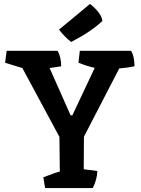

<svg xmlns="http://www.w3.org/2000/svg" viewBox="-20 -959 718 979"><path d="M408 -262 407 -96 476 -87Q476 -46 453 0H210L201 -55Q270 -82 285 -84Q285 -143 283 -261L94 -612L6 -639L14 -700H274Q292 -667 292 -621Q269 -617 233 -612L340 -371H349L463 -613Q429 -620 380 -639L387 -700H648Q665 -675 666 -621Q627 -613 588 -610ZM281 -808 439 -939Q498 -892 502 -852Q476 -827 436.5 -800Q397 -773 343 -745Q311 -769 281 -808Z"/></svg>

Font: Inika
Style: Bold
Weight: 700
Version: Version 1.001